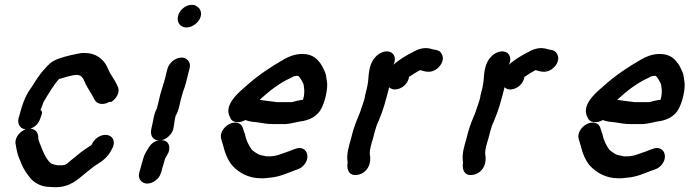

<svg xmlns="http://www.w3.org/2000/svg" viewBox="-20 -725 2904 797"><path d="M299 -414C323 -414 328 -392 336 -375C348 -352 361 -335 372 -312C382 -291 411 -288 433 -302H442C458 -312 481 -338 469 -365C462 -382 453 -396 443 -412C435 -422 429 -440 423 -451C408 -480 377 -505 334 -505C323 -506 311 -504 297 -501C264 -494 229 -486 202 -472C180 -459 170 -443 153 -425C138 -406 122 -381 109 -360C85 -329 71 -287 60 -244C49 -217 59 -191 86 -188C66 -181 43 -158 44 -132C47 -114 50 -96 55 -80L62 -62C64 -57 67 -52 69 -45C78 -22 95 2 110 19C128 37 154 51 189 51C196 52 204 52 211 52C272 52 302 20 337 -8C354 -21 369 -35 388 -46C410 -59 428 -76 440 -98L445 -107C459 -130 453 -156 431 -163C403 -172 375 -151 365 -133L360 -124V-123C359 -122 357 -121 355 -120C348 -115 340 -110 331 -104C308 -88 291 -72 269 -55C264 -51 254 -40 245 -40C242 -39 238 -39 235 -39H218C208 -41 201 -43 192 -46C191 -48 189 -50 186 -52C166 -73 157 -101 145 -130L140 -144C139 -148 139 -151 139 -153C139 -176 127 -189 106 -191C126 -198 139 -211 146 -230C149 -242 162 -260 148 -269C148 -270 149 -271 150 -272C153 -280 157 -292 161 -302C181 -335 200 -369 225 -397C227 -398 228 -398 229 -398C246 -403 279 -414 299 -414Z M651 -143C672 -148 693 -167 699 -188C703 -204 704 -227 709 -244C720 -262 725 -285 730 -310L740 -345C751 -371 756 -401 764 -430L767 -441C774 -467 756 -487 732 -486C705 -485 681 -462 675 -439L672 -428C670 -421 668 -413 667 -406C658 -371 646 -342 639 -306L631 -274C617 -250 617 -223 609 -194C602 -167 611 -144 638 -142C621 -139 608 -129 598 -114L593 -105C585 -93 579 -82 576 -71C570 -50 563 -28 558 -8C551 17 568 37 591 37C603 37 616 32 627 23C645 9 648 -5 654 -28C658 -37 663 -66 669 -73L674 -82C691 -107 684 -143 651 -143ZM719 -659C712 -632 729 -611 754 -611C789 -611 831 -654 808 -689C799 -698 792 -705 776 -705C749 -705 725 -682 719 -659Z M904 -184C897 -172 895 -160 898 -149L906 -122C914 -89 926 -58 946 -36C971 -9 1011 15 1062 15H1074C1079 15 1086 14 1095 13C1140 10 1168 -5 1204 -18L1216 -22C1229 -27 1239 -35 1247 -47C1270 -81 1247 -125 1203 -106L1191 -102C1184 -99 1180 -97 1176 -96C1153 -89 1130 -76 1098 -76H1086C1084 -76 1082 -77 1078 -78C1065 -80 1054 -82 1045 -89L1033 -97C1031 -98 1028 -101 1025 -104C1013 -121 1001 -143 997 -168C988 -187 990 -207 969 -214C941 -223 915 -202 904 -184ZM1058 -311C1096 -345 1138 -380 1188 -402C1193 -405 1199 -409 1205 -409C1207 -410 1209 -410 1211 -410H1218C1227 -402 1232 -391 1238 -380C1242 -374 1241 -360 1243 -353V-341C1242 -328 1242 -326 1238 -311C1234 -310 1232 -310 1230 -310C1223 -309 1216 -307 1210 -306C1204 -304 1194 -301 1187 -301H1136C1131 -301 1127 -301 1123 -302C1102 -305 1077 -307 1058 -311ZM999 -227C1013 -220 1032 -219 1050 -217C1070 -214 1089 -210 1112 -210H1166C1193 -212 1214 -220 1240 -223C1270 -230 1290 -241 1307 -263C1323 -285 1336 -331 1338 -365V-380C1337 -391 1334 -402 1333 -414C1329 -428 1323 -439 1317 -451C1300 -479 1279 -501 1235 -501C1205 -501 1180 -491 1159 -479C1103 -447 1051 -412 1005 -371C977 -346 905 -291 935 -238C944 -212 976 -214 999 -227Z M1724 -434C1747 -427 1766 -422 1789 -436C1805 -446 1828 -473 1814 -500C1808 -513 1798 -517 1783 -519C1780 -519 1778 -520 1774 -521C1746 -530 1721 -524 1698 -511C1669 -497 1636 -477 1613 -456C1623 -475 1621 -495 1606 -506C1583 -521 1552 -504 1539 -489C1515 -464 1511 -431 1508 -387C1506 -369 1500 -345 1496 -331C1493 -306 1481 -282 1475 -260C1464 -234 1452 -205 1444 -176L1437 -149C1429 -120 1417 -86 1423 -51C1423 -48 1423 -45 1422 -43C1420 -15 1433 6 1463 1C1501 -5 1524 -41 1515 -86C1514 -106 1523 -132 1528 -149L1535 -176C1540 -195 1544 -207 1552 -224C1570 -265 1581 -307 1593 -353L1595 -363C1606 -353 1620 -351 1637 -357C1657 -364 1675 -383 1678 -406C1679 -407 1679 -407 1680 -407C1694 -417 1709 -426 1724 -434Z M2203 -434C2226 -427 2245 -422 2268 -436C2284 -446 2307 -473 2293 -500C2287 -513 2277 -517 2262 -519C2259 -519 2257 -520 2253 -521C2225 -530 2200 -524 2177 -511C2148 -497 2115 -477 2092 -456C2102 -475 2100 -495 2085 -506C2062 -521 2031 -504 2018 -489C1994 -464 1990 -431 1987 -387C1985 -369 1979 -345 1975 -331C1972 -306 1960 -282 1954 -260C1943 -234 1931 -205 1923 -176L1916 -149C1908 -120 1896 -86 1902 -51C1902 -48 1902 -45 1901 -43C1899 -15 1912 6 1942 1C1980 -5 2003 -41 1994 -86C1993 -106 2002 -132 2007 -149L2014 -176C2019 -195 2023 -207 2031 -224C2049 -265 2060 -307 2072 -353L2074 -363C2085 -353 2099 -351 2116 -357C2136 -364 2154 -383 2157 -406C2158 -407 2158 -407 2159 -407C2173 -417 2188 -426 2203 -434Z M2388 -184C2381 -172 2379 -160 2382 -149L2390 -122C2398 -89 2410 -58 2430 -36C2455 -9 2495 15 2546 15H2558C2563 15 2570 14 2579 13C2624 10 2652 -5 2688 -18L2700 -22C2713 -27 2723 -35 2731 -47C2754 -81 2731 -125 2687 -106L2675 -102C2668 -99 2664 -97 2660 -96C2637 -89 2614 -76 2582 -76H2570C2568 -76 2566 -77 2562 -78C2549 -80 2538 -82 2529 -89L2517 -97C2515 -98 2512 -101 2509 -104C2497 -121 2485 -143 2481 -168C2472 -187 2474 -207 2453 -214C2425 -223 2399 -202 2388 -184ZM2542 -311C2580 -345 2622 -380 2672 -402C2677 -405 2683 -409 2689 -409C2691 -410 2693 -410 2695 -410H2702C2711 -402 2716 -391 2722 -380C2726 -374 2725 -360 2727 -353V-341C2726 -328 2726 -326 2722 -311C2718 -310 2716 -310 2714 -310C2707 -309 2700 -307 2694 -306C2688 -304 2678 -301 2671 -301H2620C2615 -301 2611 -301 2607 -302C2586 -305 2561 -307 2542 -311ZM2483 -227C2497 -220 2516 -219 2534 -217C2554 -214 2573 -210 2596 -210H2650C2677 -212 2698 -220 2724 -223C2754 -230 2774 -241 2791 -263C2807 -285 2820 -331 2822 -365V-380C2821 -391 2818 -402 2817 -414C2813 -428 2807 -439 2801 -451C2784 -479 2763 -501 2719 -501C2689 -501 2664 -491 2643 -479C2587 -447 2535 -412 2489 -371C2461 -346 2389 -291 2419 -238C2428 -212 2460 -214 2483 -227Z"/></svg>

Font: Dictator
Style: Ita
Weight: 500
Version: Version MIL.1277